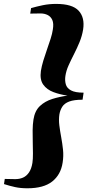

<svg xmlns="http://www.w3.org/2000/svg" viewBox="-20 -852 508 1007"><path d="M274.5 -831.5Q359.5 -831.5 392.5 -795.8Q425.5 -760 416 -697.5Q410.5 -663.5 397.2 -631.2Q384 -599 368.5 -568.8Q353 -538.5 340 -509.8Q327 -481 323 -453.5Q319.5 -430.5 325 -410.2Q330.5 -390 352.2 -378Q374 -366 418.5 -366L413 -329Q368 -329 343 -319.5Q318 -310 306.8 -292.5Q295.5 -275 291.5 -252Q287.5 -224.5 291.2 -194.5Q295 -164.5 301 -132.2Q307 -100 310.5 -66.8Q314 -33.5 308.5 1Q299 64 254 99.8Q209 135.5 124 135.5Q87.5 135.5 59 129.2Q30.5 123 1 113.5L5 86.5Q14.5 86.5 23.8 86.8Q33 87 42.2 87.2Q51.5 87.5 60.5 87.5Q82.5 87.5 100.8 79.5Q119 71.5 132 52.5Q145 33.5 150 2.5Q153 -18 152.8 -46.5Q152.5 -75 151.8 -106.5Q151 -138 151.2 -168.8Q151.5 -199.5 155.5 -225Q162.5 -270.5 189.2 -295.8Q216 -321 254.5 -333Q293 -345 334 -350.5Q294.5 -356 260 -369Q225.5 -382 206.8 -408.2Q188 -434.5 194.5 -480Q198.5 -505 207.2 -534Q216 -563 226.5 -592.5Q237 -622 245.5 -648.8Q254 -675.5 257 -696.5Q262.5 -728.5 254.5 -746.8Q246.5 -765 230 -773.2Q213.5 -781.5 192 -781.5Q183 -781.5 174.2 -781.2Q165.5 -781 156.8 -781Q148 -781 138.5 -780.5L143 -809.5Q172.5 -818 205.2 -824.8Q238 -831.5 274.5 -831.5Z"/></svg>

Font: Merriweather 120pt Black
Style: Italic
Weight: 900
Italic angle: -7.8°
Version: Version 2.101